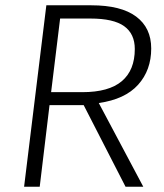

<svg xmlns="http://www.w3.org/2000/svg" viewBox="-20 -705 619 725"><path d="M551 -522Q551 -440 501.5 -385Q452 -330 353 -316L521 0H454L296 -308H167L130 0H71L155 -685H325Q437 -685 494 -642.5Q551 -600 551 -522ZM173 -357H291Q391 -357 440 -398.5Q489 -440 489 -520Q489 -577 449 -606Q409 -635 321 -635H207Z"/></svg>

Font: Glekhifnjqigglhiwekvrgaqftz
Style: Regular
Weight: 300
Italic angle: -8°
Designer: Carrois Corporate & Edenspiekermann
Foundry: Carrois Corporate GbR & Edenspiekermann AG
Version: Version 2.001